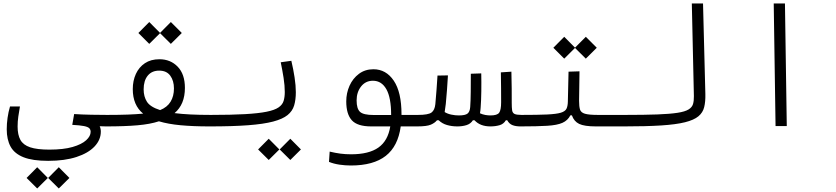

<svg xmlns="http://www.w3.org/2000/svg" viewBox="-20 -713 4728 1086"><path d="M252.4 196.8Q164.6 196.8 113.3 176.5Q62 156.2 40 116.5Q18.1 76.7 18.1 18.1Q18.1 -13.2 22.7 -46.1Q27.3 -79.1 36.6 -110.8H92.8Q87.4 -80.6 83.5 -53.2Q79.6 -25.9 79.6 2.9Q79.6 49.8 95.5 78.4Q111.3 106.9 150.4 120.1Q189.5 133.3 259.3 133.3Q338.9 133.3 390.4 118.4Q441.9 103.5 467.3 80.3Q492.7 57.1 492.7 32.7Q492.7 20 484.9 12.2Q477.1 4.4 454.8 0Q432.6 -4.4 388.7 -6.8L399.4 -67.9Q444.3 -64.9 496.3 -64Q548.3 -63 585.9 -63Q612.3 -63 622.8 -56.2Q633.3 -49.3 633.3 -33.7Q633.3 2 580.1 2Q560.5 2 543.9 1Q550.3 14.6 550.3 31.2Q550.3 78.1 514.6 115.7Q479 153.3 412.4 175Q345.7 196.8 252.4 196.8ZM190.4 353 130.4 293.5 190.4 232.9 250.5 293.5ZM312.5 353 252.4 293.5 312.5 232.9 372.6 293.5Z M579.6 2 585.9 -63Q653.3 -63 703.6 -64.9Q753.9 -66.9 789.6 -70.3Q731 -118.2 731 -209Q731 -256.3 748.5 -294.7Q766.1 -333 799.6 -355.5Q833 -377.9 881.8 -377.9Q944.3 -377.9 985.1 -335.7Q1025.9 -293.5 1025.9 -215.8Q1025.9 -122.6 967.3 -73.2Q1045.4 -63 1172.9 -63Q1195.8 -63 1205.8 -57.1Q1215.8 -51.3 1215.8 -33.7Q1215.8 -12.7 1202.4 -5.4Q1189 2 1164.6 2Q1072.8 2 1001.7 -4.6Q930.7 -11.2 878.9 -26.9Q830.1 -10.7 758.5 -4.4Q687 2 579.6 2ZM885.7 -90.3Q925.8 -106.4 944.8 -137.7Q963.9 -168.9 963.9 -212.9Q963.9 -256.3 943.1 -284.9Q922.4 -313.5 880.4 -313.5Q838.9 -313.5 815.7 -285.2Q792.5 -256.8 792.5 -207.5Q792.5 -166.5 811.3 -137.2Q830.1 -107.9 885.7 -90.3ZM946.3 -464.8 885.3 -525.4 824.2 -464.8 762.7 -526.4 824.2 -588.4 885.3 -526.9 946.3 -588.4 1008.3 -526.4Z M1166 2Q1153.3 2 1153.3 -33.7Q1153.3 -63 1171.9 -63Q1289.1 -63 1366 -67.4Q1442.9 -71.8 1488.3 -81.1Q1533.7 -90.3 1555.7 -105.5Q1577.6 -120.6 1584.2 -142.3Q1590.8 -164.1 1590.8 -192.4Q1590.8 -229 1584 -272.7Q1577.1 -316.4 1567.9 -360.8L1627.9 -369.1Q1639.2 -321.8 1646.2 -275.4Q1653.3 -229 1653.3 -191.4Q1653.3 -148.9 1643.8 -116.7Q1634.3 -84.5 1606.4 -62Q1578.6 -39.6 1524.7 -25.4Q1470.7 -11.2 1383.3 -4.6Q1295.9 2 1166 2ZM1500 191.9 1439.9 132.3 1500 71.8 1560.1 132.3ZM1622.1 191.9 1562 132.3 1622.1 71.8 1682.1 132.3Z M1964.4 223.1Q1932.6 223.1 1899.9 218.3Q1867.2 213.4 1840.8 202.6L1844.7 144.5Q1877.4 152.3 1905.8 156Q1934.1 159.7 1965.8 159.7Q2066.4 159.7 2120.4 121.6Q2174.3 83.5 2187.5 2H2079.6Q2001.5 2 1970 -32.7Q1938.5 -67.4 1938.5 -139.6Q1938.5 -186.5 1957 -228Q1975.6 -269.5 2010.3 -295.4Q2044.9 -321.3 2092.3 -321.3Q2163.6 -321.3 2207.3 -256.6Q2251 -191.9 2251 -66.4Q2251 -64.5 2251 -63H2343.8Q2369.6 -63 2377.9 -56.4Q2386.2 -49.8 2386.2 -31.2Q2386.2 -11.2 2374.8 -4.6Q2363.3 2 2336.4 2H2246.6Q2231.4 114.3 2161.9 168.7Q2092.3 223.1 1964.4 223.1ZM2192.4 -62.5Q2192.4 -160.6 2165.3 -208.5Q2138.2 -256.3 2089.4 -256.3Q2047.9 -256.3 2022.5 -224.1Q1997.1 -191.9 1997.1 -145Q1997.1 -98.1 2016.4 -80.3Q2035.6 -62.5 2094.2 -62.5Q2099.6 -62.5 2106 -62.5Q2112.3 -62.5 2118.7 -62.5Q2134.8 -62.5 2153.8 -62.5Q2172.4 -62.5 2192.4 -62.5Z M2566.9 2Q2535.6 2 2508.3 -5.9Q2481 -13.7 2461.4 -32.7H2451.7Q2439.5 -17.6 2416.7 -7.8Q2394 2 2338.9 2L2343.8 -63Q2402.8 -63 2420.9 -76.7Q2439 -90.3 2442.4 -124Q2446.3 -166.5 2449 -203.6Q2451.7 -240.7 2454.6 -285.6L2513.7 -286.6Q2511.2 -243.7 2508.3 -204.8Q2505.4 -166 2501.5 -125Q2498.5 -98.1 2495.1 -79.1Q2512.2 -68.8 2533.7 -64.5Q2555.2 -60.1 2575.2 -60.1Q2611.3 -60.1 2624.5 -70.6Q2637.7 -81.1 2639.6 -107.9Q2642.1 -141.6 2642.6 -193.4Q2643.1 -245.1 2643.1 -295.9L2702.1 -297.9Q2703.1 -249 2702.4 -196.8Q2701.7 -144.5 2698.7 -105Q2697.8 -88.9 2694.8 -72.3Q2710 -65.4 2725.3 -62.7Q2740.7 -60.1 2754.4 -60.1Q2792 -60.1 2803.2 -75.2Q2814.5 -90.3 2814.5 -134.8Q2814.5 -174.3 2814.2 -213.9Q2814 -253.4 2813 -303.7L2872.6 -307.6Q2874 -256.3 2874.3 -213.4Q2874.5 -170.4 2874.5 -133.3V-131.8Q2874.5 -104 2876.7 -89.1Q2878.9 -74.2 2890.4 -68.6Q2901.9 -63 2929.7 -63Q2948.2 -63 2955.6 -55.4Q2962.9 -47.9 2962.9 -34.2Q2962.9 -12.2 2952.1 -5.1Q2941.4 2 2923.8 2Q2897.5 2 2878.9 -5.1Q2860.4 -12.2 2849.1 -32.7H2841.3Q2828.6 -11.2 2804.9 -4.6Q2781.2 2 2753.9 2Q2695.8 2 2664.1 -32.7H2654.8Q2642.1 -12.7 2618.9 -5.4Q2595.7 2 2566.9 2Z M2923.8 2 2929.7 -63Q3021.5 -63 3074.2 -65.4Q3127 -67.9 3151.9 -75.4Q3176.8 -83 3184.1 -97.9Q3191.4 -112.8 3191.9 -137.7L3195.8 -307.6L3257.8 -309.6L3255.4 -142.6Q3255.4 -110.4 3260.7 -93.3Q3266.1 -76.2 3288.8 -69.6Q3311.5 -63 3362.3 -63H3515.6Q3534.2 -63 3541.5 -56.4Q3548.8 -49.8 3548.8 -33.2Q3548.8 -12.2 3538.1 -5.1Q3527.3 2 3509.8 2H3351.1Q3285.2 2 3255.9 -12.2Q3226.6 -26.4 3214.8 -60.5H3206.1Q3191.4 -31.7 3161.4 -18.3Q3131.3 -4.9 3075 -1.5Q3018.6 2 2923.8 2ZM3293.5 -381.3 3232.4 -441.9 3171.4 -381.3 3109.9 -442.9 3171.4 -504.9 3232.4 -443.4 3293.5 -504.9 3355.5 -442.9Z M3509.8 2Q3482.4 2 3482.4 -31.2Q3482.4 -49.8 3491.7 -56.4Q3501 -63 3515.6 -63Q3626 -63 3698 -65.7Q3770 -68.4 3812.3 -75Q3854.5 -81.5 3874.5 -93.8Q3894.5 -106 3899.9 -124.5Q3905.3 -143.1 3904.8 -169.4L3893.1 -693.4H3956.5L3969.7 -180.7Q3970.7 -138.2 3963.1 -107.2Q3955.6 -76.2 3930.4 -55.2Q3905.3 -34.2 3854.5 -21.5Q3803.7 -8.8 3719.7 -3.4Q3635.7 2 3509.8 2Z M4366.7 0 4356.4 -693.4H4419.9L4430.2 0Z"/></svg>

Font: CaskaydiaMono NF Light
Style: Regular
Weight: 300
Designer: Aaron Bell
Foundry: Saja Typeworks
Version: Version 2111.001; ttfautohint (v1.8.4);Nerd Fonts 3.1.1